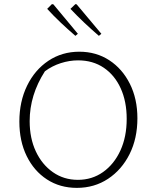

<svg xmlns="http://www.w3.org/2000/svg" viewBox="-20 -904 759 932"><path d="M353 8Q271 8 208 -33Q145 -74 109.5 -146.5Q74 -219 74 -314Q74 -411 111.5 -488Q149 -565 215 -609Q281 -653 365 -653Q447 -653 510.5 -611.5Q574 -570 610.5 -497Q647 -424 647 -330Q647 -232 609 -156Q571 -80 504.5 -36Q438 8 353 8ZM358 -31Q427 -31 480.5 -69Q534 -107 564.5 -173.5Q595 -240 595 -327Q595 -411 566 -475Q537 -539 484 -575Q431 -611 359 -611Q317 -611 275 -597.5Q233 -584 198 -558Q124 -443 124 -316Q124 -233 154 -169Q184 -105 237 -68Q290 -31 358 -31ZM346 -730Q310 -761 275.5 -793.5Q241 -826 209 -861L232 -884L239 -883L358 -740ZM460 -730Q424 -761 389.5 -793.5Q355 -826 322 -861L346 -884L352 -883L472 -740Z"/></svg>

Font: Piazzolla ExtraLight
Style: Regular
Weight: 200
Designer: Juan Pablo del Peral
Foundry: Huerta Tipografica
Version: Version 1.330